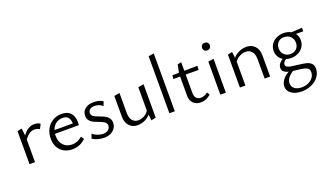

<svg xmlns="http://www.w3.org/2000/svg" viewBox="-88 -1330 3794 2233"><g transform="rotate(-20 1808.5 -213.5)"><path d="M78 -409 134 -420 144 -330Q205 -419 287 -419Q332 -419 360 -397L331 -340Q320 -349 302.5 -354Q285 -359 267 -359Q233 -359 203.5 -339Q174 -319 146 -279V0H78Z M411 -193Q411 -260 439 -312Q467 -364 516 -393Q565 -422 626 -422Q699 -422 736.5 -381Q774 -340 774 -265Q774 -252 772 -230H477L476 -202Q476 -131 517 -88Q558 -45 624 -45Q692 -45 749 -96L774 -59Q702 9 611 9Q521 9 466 -45.5Q411 -100 411 -193ZM713 -273Q711 -324 689 -349Q667 -374 622 -374Q573 -374 537.5 -347Q502 -320 487 -273Z M857 -31 877 -87Q900 -65 935.5 -51.5Q971 -38 1005 -38Q1045 -38 1069 -58Q1093 -78 1093 -107Q1093 -138 1069.5 -154.5Q1046 -171 998 -188Q958 -203 935 -215Q912 -227 895 -249Q878 -271 878 -306Q878 -361 919 -392Q960 -423 1022 -423Q1054 -423 1085 -415.5Q1116 -408 1138 -393L1118 -340Q1100 -358 1071.5 -368Q1043 -378 1018 -378Q982 -378 961 -361Q940 -344 940 -319Q940 -291 963 -275Q986 -259 1032 -243Q1073 -228 1097.5 -215Q1122 -202 1139.5 -179Q1157 -156 1157 -120Q1157 -85 1138 -55.5Q1119 -26 1084 -8.5Q1049 9 1002 9Q959 9 920.5 -2.5Q882 -14 857 -31Z M1276 -151V-408L1344 -420V-173Q1344 -113 1370.5 -79.5Q1397 -46 1445 -46Q1480 -46 1514.5 -64Q1549 -82 1573 -118V-408L1642 -420V-6L1585 6L1576 -67Q1544 -31 1502 -13Q1460 5 1417 5Q1354 5 1315 -37Q1276 -79 1276 -151Z M1809 -705 1876 -716V0H1809Z M2072 -120V-358H1988L1993 -403L2074 -404L2095 -502L2141 -511V-405L2304 -407L2301 -357L2141 -358V-131Q2141 -89 2160.5 -66.5Q2180 -44 2216 -44Q2261 -44 2303 -77L2323 -44Q2269 7 2198 7Q2142 7 2107 -27Q2072 -61 2072 -120Z M2440 -409 2508 -420V0H2440ZM2426 -583Q2426 -604 2439 -617Q2452 -630 2474 -630Q2495 -630 2508.5 -617Q2522 -604 2522 -583Q2522 -562 2508.5 -549Q2495 -536 2474 -536Q2452 -536 2439 -549Q2426 -562 2426 -583Z M2884 -368Q2848 -368 2812.5 -350Q2777 -332 2750 -297V0H2682V-408L2738 -420L2747 -346Q2781 -383 2824.5 -401.5Q2868 -420 2911 -420Q2976 -420 3016 -378Q3056 -336 3056 -263V0H2988V-240Q2988 -301 2961 -334.5Q2934 -368 2884 -368Z M3171 167Q3171 128 3198 89.5Q3225 51 3278 20Q3201 2 3201 -52Q3201 -79 3216.5 -101.5Q3232 -124 3263 -144Q3231 -164 3213.5 -195.5Q3196 -227 3196 -266Q3196 -310 3219.5 -346Q3243 -382 3283.5 -402Q3324 -422 3373 -422Q3426 -422 3466 -399L3598 -407V-363H3508Q3536 -327 3536 -277Q3536 -232 3513.5 -196Q3491 -160 3450.5 -139.5Q3410 -119 3360 -119Q3329 -119 3300 -128Q3260 -102 3260 -74Q3260 -55 3275 -45Q3290 -35 3319 -29.5Q3348 -24 3403 -18Q3469 -11 3506.5 -1.5Q3544 8 3566.5 30.5Q3589 53 3589 95Q3589 149 3556 193.5Q3523 238 3467 263.5Q3411 289 3345 289Q3269 289 3220 255.5Q3171 222 3171 167ZM3473 -267Q3473 -315 3442 -345.5Q3411 -376 3362 -376Q3317 -376 3289 -347.5Q3261 -319 3261 -273Q3261 -226 3291.5 -195.5Q3322 -165 3370 -165Q3416 -165 3444.5 -193.5Q3473 -222 3473 -267ZM3362 244Q3406 244 3443 227Q3480 210 3501.5 180.5Q3523 151 3523 116Q3523 85 3507.5 70Q3492 55 3461.5 48Q3431 41 3367 34L3328 30Q3241 83 3241 153Q3241 195 3274 219.5Q3307 244 3362 244Z"/></g></svg>

Font: LXGW Bright TC
Style: Regular
Weight: 400
Designer: Christian Thalmann (Catharsis Fonts)
Foundry: LXGW / Christian Thalmann (Catharsis Fonts) / Fontworks Inc.
Version: Version 5.501